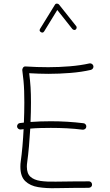

<svg xmlns="http://www.w3.org/2000/svg" viewBox="-20 -1026 596 1044"><path d="M72.8 -337.4Q72.3 -344.2 76.7 -350.3Q81.1 -356.4 88.4 -356.9Q99.1 -358.4 109.9 -359.4Q112.3 -416.5 112.3 -468.8Q112.3 -503.9 111.3 -531.5Q110.4 -559.1 107.9 -585.7Q105.5 -612.3 101.1 -645Q100.6 -650.4 105.2 -658Q109.9 -665.5 119.6 -664.6Q150.4 -662.6 181.4 -661.6Q212.4 -660.6 242.7 -660.6Q299.8 -660.6 359.4 -665.5Q418.9 -670.4 466.3 -681.2Q473.1 -682.6 479.5 -678.7Q485.8 -674.8 487.8 -667.5Q489.3 -660.6 485.4 -654.3Q481.4 -647.9 474.1 -646Q423.8 -634.3 362.5 -629.4Q301.3 -624.5 242.7 -624.5Q216.8 -624.5 190.7 -625.5Q164.6 -626.5 138.7 -627.9Q144 -585.9 146.2 -551.3Q148.4 -516.6 148.4 -468.8Q148.4 -418.5 146 -362.8Q199.2 -366.7 256.3 -366.7Q301.8 -366.7 345.9 -364Q390.1 -361.3 433.6 -356Q440.9 -355.5 445.6 -349.4Q450.2 -343.3 449.2 -336.4Q448.7 -329.1 442.6 -324.7Q436.5 -320.3 429.7 -320.8Q386.7 -326.2 343.5 -328.4Q300.3 -330.6 256.3 -330.6Q227.1 -330.6 199.5 -329.8Q171.9 -329.1 144.5 -326.7Q141.6 -277.8 137.5 -230.5Q133.3 -183.1 127.9 -143.6Q126 -131.8 126 -119.6Q126 -82.5 145.5 -64.9Q165 -47.4 200.2 -42.2Q235.4 -37.1 283.2 -38.3Q331.1 -39.6 387.2 -39.6Q406.7 -39.6 425.5 -39.6Q444.3 -39.6 462.4 -40Q469.7 -40.5 475.1 -35.4Q480.5 -30.3 480.5 -22.5Q481 -15.1 475.6 -10Q470.2 -4.9 462.4 -4.9Q444.3 -4.4 425.5 -4.4Q406.7 -4.4 387.2 -4.4Q335.9 -4.4 283.7 -2.9Q231.4 -1.5 187.7 -8.5Q144 -15.6 117.4 -41Q90.8 -66.4 90.8 -119.6Q90.8 -134.8 92.8 -148.4Q98.1 -186 102.1 -231.2Q106 -276.4 108.4 -323.7Q100.6 -322.8 92.3 -321.8Q85.4 -321.3 79.6 -325.7Q73.7 -330.1 72.8 -337.4ZM202.1 -851.6Q191.4 -857.9 197.8 -869.1L278.8 -1000.5Q282.7 -1006.8 289.8 -1006.3Q296.9 -1005.9 300.3 -1002L394 -884.3Q397.5 -880.4 396.7 -874.8Q396 -869.1 392.1 -865.7Q388.2 -862.3 382.6 -863.3Q377 -864.3 373.5 -868.2L291.5 -971.7L220.2 -855.5Q212.9 -844.2 202.1 -851.6Z"/></svg>

Font: Mikhak-FD ExtraLight
Style: Regular
Weight: 200
Designer: Amin Abedi
Version: Version 3.2